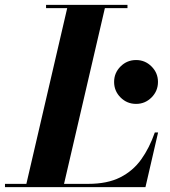

<svg xmlns="http://www.w3.org/2000/svg" viewBox="-68 -770 700 790"><path d="M401.5 -433Q401.5 -470 428 -496.5Q454.5 -523 492 -523Q529 -523 555.5 -496.5Q582 -470 582 -433Q582 -395.5 555.5 -369Q529 -342.5 492 -342.5Q454.5 -342.5 428 -369Q401.5 -395.5 401.5 -433ZM530.5 0H-47.5V-13.5H40.5L208.5 -736.5H121.5V-750H456.5V-736.5H363.5L195.5 -13.5H295Q373.5 -13.5 426.2 -40Q479 -66.5 513 -114Q547 -161.5 569 -225H582.5Z"/></svg>

Font: Bodoni* 16pt
Style: Bold Italic
Weight: 700
Italic angle: -13°
Version: Version 2.3